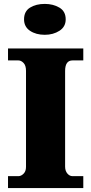

<svg xmlns="http://www.w3.org/2000/svg" viewBox="-20 -962 466 982"><path d="M21 0V-61H74Q88 -61 100.5 -73.5Q113 -86 113 -108V-600Q113 -627 100.5 -640Q88 -653 74 -653H21V-714H406V-653H351Q313 -653 313 -599V-110Q313 -88 324.5 -74.5Q336 -61 351 -61H406V0ZM209 -784Q164 -784 133.5 -804.5Q103 -825 103 -863Q103 -904 133.5 -923Q164 -942 209 -942Q252 -942 284 -923Q316 -904 316 -863Q316 -825 284 -804.5Q252 -784 209 -784Z"/></svg>

Font: Noto Serif Hentaigana Black
Style: Regular
Weight: 900
Designer: Kazuhiro Yamada
Foundry: nipponia
Version: Version 1.000; ttfautohint (v1.8.4.7-5d5b)